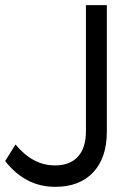

<svg xmlns="http://www.w3.org/2000/svg" viewBox="-20 -720 523 744"><path d="M0 -96 40 -160Q107 -79 193 -79Q251 -79 282 -113Q313 -147 313 -212V-700H394V-210Q394 -108 341 -52Q288 4 194 4Q78 4 0 -96Z"/></svg>

Font: Trueno
Style: Lt
Weight: 300
Designer: Julieta Ulanovsky
Foundry: Julieta Ulanovsky
Version: Version 3.001b